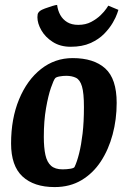

<svg xmlns="http://www.w3.org/2000/svg" viewBox="-20 -749 519 780"><path d="M202 11Q118 11 71.5 -32Q25 -75 25 -166Q25 -267 57.5 -345.5Q90 -424 146.5 -468.5Q203 -513 275 -513Q361 -513 407.5 -471Q454 -429 454 -331Q454 -264 437.5 -202.5Q421 -141 389.5 -93Q358 -45 311 -17Q264 11 202 11ZM234 -61Q251 -61 266 -63.5Q281 -66 283 -71Q293 -92 301.5 -126Q310 -160 315.5 -206.5Q321 -253 321 -314Q321 -371 313 -398Q305 -425 288.5 -433Q272 -441 249 -441Q236 -441 222 -438.5Q208 -436 204 -431Q198 -424 187 -392.5Q176 -361 167 -309.5Q158 -258 158 -193Q158 -149 164.5 -119.5Q171 -90 187.5 -75.5Q204 -61 234 -61ZM267 -559Q225 -559 194.5 -578.5Q164 -598 148 -626Q132 -654 132 -679Q132 -692 135.5 -697Q139 -702 143 -705Q148 -709 162.5 -714.5Q177 -720 192 -724.5Q207 -729 212 -729Q215 -706 225 -688Q235 -670 253 -659Q271 -648 298 -648Q328 -648 350.5 -660Q373 -672 388.5 -687Q404 -702 412 -714Q420 -726 420 -726L461 -709Q461 -709 456 -694Q451 -679 438 -656.5Q425 -634 403 -611.5Q381 -589 347.5 -574Q314 -559 267 -559Z"/></svg>

Font: Faustina VF Beta
Style: Italic
Weight: 400
Italic angle: -8°
Designer: Alfonso Garcia
Foundry: Omnibus-Type
Version: Version 1.006